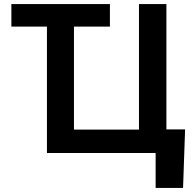

<svg xmlns="http://www.w3.org/2000/svg" viewBox="-20 -750 963 945"><path d="M344 -619V-112H664V-730H799V-113H891L881 175H746V3H211V-619H36V-730H521V-619Z"/></svg>

Font: Sinter Bold
Style: Regular
Weight: 700
Foundry: Adobe & rsms
Version: Version 1.000